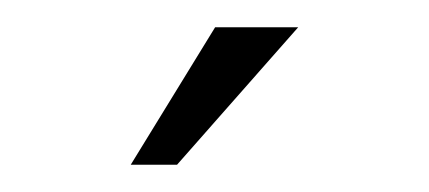

<svg xmlns="http://www.w3.org/2000/svg" viewBox="-20 -711 315 141"><path d="M110 -590H76L138 -691H199Z"/></svg>

Font: YamahaIndonesia935. App Thin
Style: Regular
Weight: 100
Designer: Dalton Maag Ltd
Foundry: Dalton Maag Ltd
Version: Version 1.002